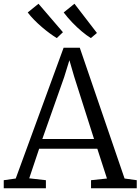

<svg xmlns="http://www.w3.org/2000/svg" viewBox="-23 -1005 750 1025"><path d="M61 -52 316.5 -750H403L642 -52L707 -43V0H463V-43L548 -52L496.5 -211H186L133 -53L222 -43V0H-3V-43ZM479 -263 373 -596 347.5 -683.5 319.5 -593 203 -263ZM279.5 -802Q262.5 -812.5 242 -827.5Q221.5 -842.5 200.2 -860.8Q179 -879 159.5 -898.8Q140 -918.5 125 -938.5L182.5 -985L313 -833L280.5 -802ZM461.5 -802Q439 -816 413 -837.8Q387 -859.5 362 -885.8Q337 -912 317 -938.5L374.5 -985L494.5 -829L462.5 -802Z"/></svg>

Font: Merriweather Light
Style: Regular
Weight: 300
Designer: Eben Sorkin
Foundry: Eben Sorkin
Version: Version 2.100